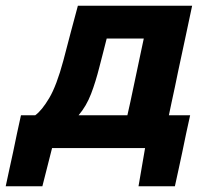

<svg xmlns="http://www.w3.org/2000/svg" viewBox="-93 -519 728 673"><path d="M-73 134Q-66.5 104 -60 73.5Q-53.5 43 -47 14Q-40.5 -18 -33.5 -51Q-26.5 -84 -19.5 -115H30.5Q53.5 -131.5 79.5 -175.2Q105.5 -219 129 -306.5Q143 -361 155.5 -407.5Q168 -453.5 180 -499H580.5Q569 -445 558 -393Q547 -341 531 -267L520.5 -216Q514 -186.5 508.8 -161.8Q503.5 -137 499 -115H573.5Q566.5 -84 559.5 -51.2Q552.5 -18.5 546 14Q539.5 44.5 533 74.5Q526.5 104 520 134H392.5L415.5 0H89.5L55.5 134ZM255.5 -284.5Q242.5 -232.5 226.2 -190Q210 -147.5 182.5 -115H353.5Q358.5 -137 364 -162Q369 -186.5 375.5 -216.5L386 -266Q393.5 -301 399.5 -330Q405.5 -358.5 411 -384H281Q275 -360.5 268.8 -336Q262.5 -311.5 255.5 -284.5Z"/></svg>

Font: Heraclito
Style: Bold Italic
Weight: 700
Italic angle: -12°
Designer: Kostas Bartsokas (font) & Cristiano Sobral (main changes)
Foundry: Kostas Bartsokas (font) & Cristiano Sobral (main changes)
Version: Version 1.00;July 8, 2020;FontCreator 13.0.0.2655 64-bit